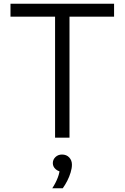

<svg xmlns="http://www.w3.org/2000/svg" viewBox="-20 -735 665 1025"><path d="M351 0H274V-656H351ZM589 -646H36V-715H589ZM315 270H259Q277 243 288.5 213Q300 183 298 163L315 182Q293 182 277.5 168.5Q262 155 262 136Q262 117 276 103.5Q290 90 311 90Q335 90 349.5 105.5Q364 121 364 144Q364 163 357 186Q350 209 339 230.5Q328 252 315 270Z"/></svg>

Font: Wix Madefor Display
Style: Regular
Weight: 400
Designer: Dalton Maag Ltd
Foundry: Dalton Maag Ltd
Version: Version 3.100